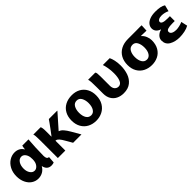

<svg xmlns="http://www.w3.org/2000/svg" viewBox="313 -1765 3087 3087"><g transform="rotate(-45 1856.5 -222.0)"><path d="M579 -139Q579 -60 628 -62L620 52Q612 57 596 60.5Q580 64 562 64Q466 64 444 -39H441Q413 11 366.5 37.5Q320 64 264 64Q201 64 149.5 29.5Q98 -5 68 -68Q38 -131 38 -213Q38 -301 73.5 -368Q109 -435 166.5 -471Q224 -507 288 -507Q337 -507 376 -486.5Q415 -466 438 -425H442Q446 -471 454 -496H595Q589 -429 584 -325.5Q579 -222 579 -139ZM311 -69Q347 -69 375.5 -99.5Q404 -130 412 -172Q417 -195 417 -226Q417 -259 414 -274Q406 -322 379.5 -352Q353 -382 318 -382Q268 -382 237.5 -335.5Q207 -289 207 -219V-218Q207 -155 236.5 -112Q266 -69 311 -69Z M1168 -99 1254 50H1064L1000 -61Q970 -115 945 -143Q920 -171 895 -174H887V50H717V-358Q717 -471 705 -496H871Q878 -488 882.5 -462Q887 -436 887 -398V-268H891Q928 -315 969.5 -372.5Q1011 -430 1023 -446L1058 -496H1248V-491Q1136 -361 1033 -248V-244Q1068 -234 1100.5 -197Q1133 -160 1168 -99Z M1298 -220Q1298 -307 1334 -372Q1370 -437 1436 -472Q1502 -507 1589 -507Q1672 -507 1734.5 -472.5Q1797 -438 1831.5 -374.5Q1866 -311 1866 -228Q1866 -133 1826 -67Q1786 -1 1721 31.5Q1656 64 1581 64H1580Q1500 64 1436 30.5Q1372 -3 1335 -67.5Q1298 -132 1298 -220ZM1692 -225Q1692 -292 1665 -341Q1638 -390 1584 -390Q1527 -390 1499.5 -341Q1472 -292 1472 -223Q1472 -148 1501 -102Q1530 -56 1583 -56H1584Q1633 -56 1662.5 -102Q1692 -148 1692 -225Z M2484 -286Q2484 -194 2457 -115Q2430 -36 2368 14Q2306 64 2205 64Q2136 64 2081.5 37.5Q2027 11 1995.5 -41.5Q1964 -94 1964 -170V-313Q1964 -383 1961.5 -427.5Q1959 -472 1951 -496H2113Q2123 -487 2126.5 -463.5Q2130 -440 2130 -392V-182Q2130 -129 2155.5 -100Q2181 -71 2221 -71Q2272 -71 2296 -127.5Q2320 -184 2320 -275Q2320 -342 2309 -404Q2298 -466 2286 -496H2442Q2459 -464 2471.5 -408.5Q2484 -353 2484 -286Z M3125 -221Q3125 -127 3087 -62.5Q3049 2 2986 33Q2923 64 2848 64Q2767 64 2703 31Q2639 -2 2602.5 -65Q2566 -128 2566 -215Q2566 -303 2602.5 -369Q2639 -435 2707 -471Q2775 -507 2868 -507H3054L3144 -508Q3171 -508 3179 -507L3173 -390Q3108 -390 3054 -394L3051 -390Q3087 -358 3106 -311.5Q3125 -265 3125 -221ZM2959 -223Q2959 -292 2933 -341Q2907 -390 2854 -390Q2796 -390 2768 -341.5Q2740 -293 2740 -223Q2740 -149 2769 -102.5Q2798 -56 2850 -56H2851Q2900 -56 2929.5 -101.5Q2959 -147 2959 -223Z M3256 -357Q3256 -397 3281.5 -431Q3307 -465 3360 -486Q3413 -507 3491 -507Q3552 -507 3596.5 -498Q3641 -489 3672 -468L3645 -361Q3621 -374 3586 -383Q3551 -392 3516 -392Q3473 -392 3447.5 -377Q3422 -362 3422 -339Q3422 -289 3550 -289H3604V-179H3549Q3483 -179 3446.5 -167Q3410 -155 3410 -125Q3410 -93 3442 -76.5Q3474 -60 3520 -60Q3555 -60 3597 -70Q3639 -80 3668 -94L3692 15Q3650 40 3590.5 52Q3531 64 3475 64Q3375 64 3302.5 22.5Q3230 -19 3230 -106Q3230 -154 3264.5 -189.5Q3299 -225 3349 -236V-242Q3304 -257 3280 -286.5Q3256 -316 3256 -357Z"/></g></svg>

Font: Gmarket Sans TTF Bold
Style: Regular
Weight: 700
Designer: Creative Director : Sungho Lee; Art Director : Kiwoong Choi; Project Manager : Sori Yang, Jongwook Yoon; Font Designer :
Foundry: Sandoll Inc.
Version: Version 1.000;hotconv 1.0.109;makeotfexe 2.5.65596